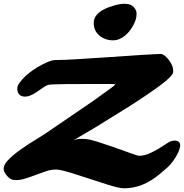

<svg xmlns="http://www.w3.org/2000/svg" viewBox="-54 -956 995 1039"><path d="M483.9 -763.7Q453.1 -790 453.1 -831.1Q453.1 -894 558.6 -924.8Q594.2 -935.5 617.2 -935.5Q640.1 -935.5 651.6 -930.4Q663.1 -925.3 670.4 -917Q685.1 -900.4 685.1 -883.1Q685.1 -865.7 680.9 -851.6Q676.8 -837.4 668.9 -822.3Q661.1 -807.1 649.9 -792Q638.7 -776.9 624.5 -764.9Q610.4 -752.9 593.8 -745.4Q577.1 -737.8 556.6 -737.8Q536.1 -737.8 517.1 -744.6Q498 -751.5 483.9 -763.7ZM342.8 -196.3Q361.8 -204.6 387.7 -204.6Q413.6 -204.6 430.7 -200.7Q447.8 -196.8 469.2 -190.4Q534.7 -169.4 561.5 -159.7L652.8 -127Q692.4 -112.8 698.2 -112.8Q729 -112.8 765.6 -130.6Q802.2 -148.4 831.3 -168.5Q860.4 -188.5 871.1 -191.9Q881.8 -195.3 893.6 -195.3Q905.3 -195.3 913.8 -187.7Q922.4 -180.2 920.9 -166.3Q919.4 -152.3 912.8 -136.7Q906.2 -121.1 896 -104.5Q874 -69.8 853 -50.8L809.1 -13.2Q718.3 63 617.7 63Q590.3 63 526.4 42.5L375.5 -6.3Q278.3 -38.6 250.2 -38.6Q222.2 -38.6 195.3 -29.5Q168.5 -20.5 141.1 -10Q113.8 0.5 85.2 9.5Q56.6 18.6 35.4 18.6Q14.2 18.6 3.7 12.5Q-6.8 6.3 -15.1 -3.4Q-36.1 -26.9 -34.2 -45.2Q-32.2 -63.5 -18.6 -80.1Q-4.9 -96.7 15.1 -113.8Q35.2 -130.9 58.8 -147.7Q82.5 -164.6 104.5 -178.7L167.5 -217.8Q173.8 -221.7 194.8 -235.4L450.7 -410.2Q569.3 -494.1 569.3 -498Q569.3 -501.5 550.8 -501.5Q481.4 -501.5 432.9 -501.5Q384.3 -501.5 356.4 -501H303.2Q214.8 -500 203.6 -495.8Q192.4 -491.7 177.2 -480.5L146 -459Q107.9 -433.1 82.5 -433.1Q50.8 -433.1 42 -459Q33.7 -483.4 49.8 -505.6Q65.9 -527.8 84.2 -544.7Q102.5 -561.5 125.2 -577.1Q147.9 -592.8 170.4 -604.5Q220.2 -630.9 243.2 -630.9Q266.1 -630.9 297.6 -632.3Q329.1 -633.8 368.9 -636Q408.7 -638.2 454.6 -641.6L546.4 -647.5Q592.8 -650.4 636.7 -653.6Q680.7 -656.7 717.3 -659.2L780.8 -662.6Q807.1 -664.1 815.7 -664.1Q824.2 -664.1 835.7 -655.8Q847.2 -647.5 857.9 -633.8Q886.2 -598.1 882.8 -564.5Q880.4 -536.6 735.8 -439.5L647.9 -381.8L468.3 -270.5Z"/></svg>

Font: Sarina
Style: Regular
Weight: 400
Designer: James Grieshaber
Foundry: James Grieshaber
Version: Version 1.001